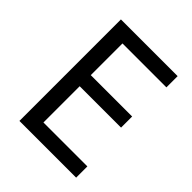

<svg xmlns="http://www.w3.org/2000/svg" viewBox="-199 -834 955 955"><g transform="rotate(45 278.0 -357.0)"><path d="M496 0H97V-714H496V-635H187V-412H478V-334H187V-79H496Z"/></g></svg>

Font: hexlmalayalam05
Style: Book
Weight: 400
Designer: Jelle Bosma - Monotype Design Team
Foundry: Monotype Imaging Inc.
Version: Version 2.003